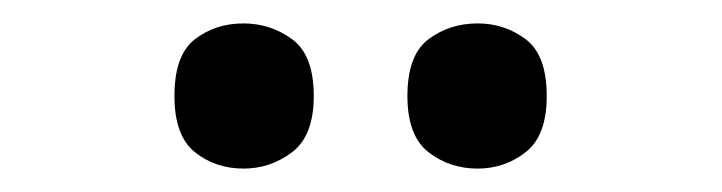

<svg xmlns="http://www.w3.org/2000/svg" viewBox="-20 -770 617 164"><path d="M388 -626Q364 -626 346 -640Q328 -654 328 -688Q328 -723 346 -736.5Q364 -750 388 -750Q411 -750 429 -736.5Q447 -723 447 -688Q447 -654 429 -640Q411 -626 388 -626ZM188 -626Q164 -626 146.5 -640Q129 -654 129 -688Q129 -723 146.5 -736.5Q164 -750 188 -750Q211 -750 229.5 -736.5Q248 -723 248 -688Q248 -654 229.5 -640Q211 -626 188 -626Z"/></svg>

Font: Noto Serif Khmer SemiBold
Style: Regular
Weight: 600
Version: Version 2.003